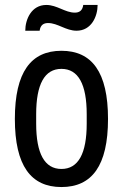

<svg xmlns="http://www.w3.org/2000/svg" viewBox="-20 -743 496 775"><path d="M374 -723H316C313 -700 300 -692 282 -692C243 -692 210 -723 167 -723C107 -723 82 -665 82 -619H140C143 -642 156 -650 174 -650C213 -650 246 -619 289 -619C349 -619 374 -677 374 -723ZM228 -538C105 -538 40 -452 40 -263C40 -74 105 12 228 12C351 12 416 -74 416 -263C416 -452 351 -538 228 -538ZM228 -465C296 -465 330 -403 330 -282V-244C330 -123 296 -61 228 -61C160 -61 126 -123 126 -244V-282C126 -403 160 -465 228 -465Z"/></svg>

Font: Archivo Narrow
Style: Regular
Weight: 400
Designer: Hector Gatti
Foundry: Omnibus-Type
Version: Version 1.003;PS 001.003;hotconv 1.0.70;makeotf.lib2.5.58329